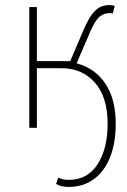

<svg xmlns="http://www.w3.org/2000/svg" viewBox="-20 -506 502 760"><path d="M250 234Q238 234 224.5 231Q211 228 202 222L210 198Q222 202 231 204Q240 206 252 206Q326 206 366 144.5Q406 83 406 -16Q406 -122 355.5 -179Q305 -236 224 -236H126V0H96V-478H126V-264H258L310 -386Q329 -430 345.5 -451Q362 -472 378.5 -479Q395 -486 414 -486Q426 -486 434 -482L426 -452Q422 -454 419.5 -454Q417 -454 412 -454Q393 -454 375.5 -441Q358 -428 336 -378L282 -252L226 -262Q288 -262 336 -233.5Q384 -205 411 -150.5Q438 -96 438 -16Q438 61 415.5 117Q393 173 351 203.5Q309 234 250 234Z"/></svg>

Font: Source Sans 3 VF
Style: Regular
Weight: 200
Designer: Paul D. Hunt
Foundry: Adobe
Version: Version 3.046;hotconv 1.0.118;makeotfexe 2.5.65603